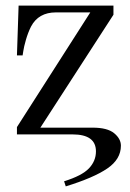

<svg xmlns="http://www.w3.org/2000/svg" viewBox="-20 -476 460 680"><path d="M40 0V-25.9L299.8 -432.1H178.2Q116.2 -432.1 89.8 -381.8Q79.1 -360.4 71.8 -335Q64.5 -309.6 62.5 -294.9L60.1 -279.8H40L45.9 -456.1H381.8V-423.8L123 -23.9H308.1Q360.4 -23.9 384.3 -4.2Q408.2 15.6 408.2 40Q408.2 87.9 359.9 120.8Q311.5 153.8 212.9 184.1L207 166Q270 146.5 294.9 120.4Q319.8 94.2 319.8 60.1Q319.8 0 236.8 0Z"/></svg>

Font: Flanker Steampunk
Style: Regular
Weight: 400
Designer: Alexey Kryukov, Leonardo Di Lena
Foundry: Alexey Kryukov, Leonardo Di Lena
Version: 1.210